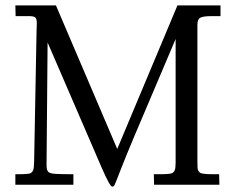

<svg xmlns="http://www.w3.org/2000/svg" viewBox="-20 -687 862 714"><path d="M116 -574 116.9 -600.1Q116.9 -616.7 111.6 -621.8Q106.2 -627 89.1 -627H38.1L37.1 -667H188L416 -133.1L639.9 -667H800V-627H766.1Q735.8 -627 725 -621.2Q714.1 -615.5 714.1 -595V-85Q714.1 -58.3 716.4 -54Q718.8 -49.6 722 -46.4Q725.3 -43.2 729.1 -42.4Q732.9 -41.5 740.2 -40.5Q749 -39.1 774.9 -39.1H794.9L795.9 0H553L552 -39.1H572Q614.7 -39.1 621.2 -43.6Q627.7 -48.1 629.9 -54Q633.1 -61.8 633.1 -83V-542L479 -179Q446 -100.8 427 -51.5Q408 -2.2 405.3 2.4Q402.6 7.1 397.2 7.1Q388.7 7.1 357.9 -64L157 -529.1L153.1 -73Q153.1 -55.4 158.9 -48.6Q164.8 -41.7 186 -40.4Q207.3 -39.1 252.9 -39.1V0H37.1V-39.1H47.1Q89.1 -39.1 95.1 -43.6Q101.1 -48.1 103.5 -54.4Q106.4 -62.3 106.9 -85.9Z"/></svg>

Font: Linden Hill
Style: Regular
Weight: 400
Version: Version 1.202